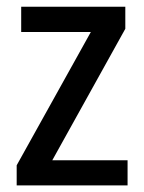

<svg xmlns="http://www.w3.org/2000/svg" viewBox="-20 -559 434 579"><path d="M364.7 0H30.3V-60.5L253.9 -462.4H43.9V-538.6H357.9V-472.2L137.7 -75.7H364.7Z"/></svg>

Font: Open Sans SemiCondensed Medium
Style: Regular
Weight: 500
Width: 4
Designer: Monotype Design Team
Foundry: Monotype Imaging Inc.
Version: Version 3.000